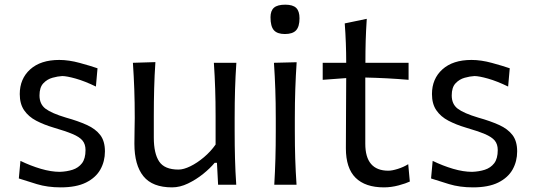

<svg xmlns="http://www.w3.org/2000/svg" viewBox="-20 -790 2279 821"><path d="M239.7 11.2Q183.1 11.2 137.5 -2.7Q91.8 -16.6 60.5 -26.9L67.4 -102.1Q110.8 -81.1 154.8 -68.1Q198.7 -55.2 235.8 -55.2Q265.6 -56.2 290.5 -64.2Q315.4 -72.3 330.6 -92Q345.7 -111.8 345.7 -148.4Q345.7 -173.3 332.8 -189Q319.8 -204.6 290 -217Q260.3 -229.5 208.5 -244.6Q167.5 -256.8 134.8 -273.9Q102.1 -291 83.3 -318.4Q64.5 -345.7 64.5 -387.7Q64.5 -453.1 109.1 -493.4Q153.8 -533.7 233.4 -533.7Q274.4 -533.7 320.8 -521Q367.2 -508.3 397 -498L390.1 -419.9Q342.8 -442.9 304 -453.9Q265.1 -464.8 246.1 -464.8Q227.1 -463.9 204.3 -457.5Q181.6 -451.2 165.3 -433.8Q148.9 -416.5 148.9 -381.8Q148.9 -344.7 174.6 -325.2Q200.2 -305.7 262.2 -287.1Q314.5 -272.5 351.6 -255.6Q388.7 -238.8 408.7 -212.6Q428.7 -186.5 428.7 -142.6Q428.7 -100.1 409.2 -65.2Q389.6 -30.3 347.9 -9.5Q306.2 11.2 239.7 11.2Z M715.8 11.2Q631.8 11.2 593.3 -36.4Q554.7 -84 554.7 -175.3Q554.7 -209 555.4 -234.9Q556.2 -260.7 556.2 -285.2Q556.2 -353 554.2 -408.4Q552.2 -463.9 548.3 -521.5L644.5 -524.4Q640.6 -466.8 639.2 -411.4Q637.7 -356 637.7 -293.9V-201.7Q637.7 -133.8 660.6 -99.4Q683.6 -64.9 743.2 -64.9Q765.1 -64.9 794.2 -79.1Q823.2 -93.3 852.1 -117.7Q880.9 -142.1 901.9 -171.9V-293.9Q901.9 -356 900.1 -409.9Q898.4 -463.9 894.5 -521.5H990.7Q986.8 -463.9 985.1 -408.4Q983.4 -353 983.4 -285.2V-230Q983.4 -165.5 984.9 -111.8Q986.3 -58.1 990.2 0H912.6L907.7 -93.8H897.9Q878.4 -70.3 848.4 -46.1Q818.4 -22 783.9 -5.4Q749.5 11.2 715.8 11.2Z M1152.8 0Q1156.2 -58.1 1157.7 -111.8Q1159.2 -165.5 1159.2 -230V-282.7Q1159.2 -352.5 1157.2 -408.2Q1155.3 -463.9 1151.4 -521.5L1248.5 -523.9Q1244.6 -465.3 1242.7 -409.2Q1240.7 -353 1240.7 -282.7V-230Q1240.7 -165.5 1242.4 -111.8Q1244.1 -58.1 1248 0ZM1198.2 -644.5Q1165.5 -644.5 1151.1 -660.9Q1136.7 -677.2 1136.7 -716.3Q1136.7 -744.1 1151.6 -757.1Q1166.5 -770 1199.7 -770Q1232.4 -770 1246.6 -756.1Q1260.7 -742.2 1260.7 -711.9Q1260.7 -676.3 1246.1 -660.4Q1231.4 -644.5 1198.2 -644.5Z M1621.6 11.2Q1542 11.2 1500.5 -29.8Q1459 -70.8 1459 -156.2Q1459 -239.3 1459.7 -316.7Q1460.4 -394 1460.4 -456.1L1359.9 -448.7V-521.5H1460.4Q1460.4 -606.9 1454.1 -689.9L1548.3 -709.5Q1544.9 -657.2 1543.7 -615.2Q1542.5 -573.2 1542.5 -521.5H1727.1V-448.7Q1681.2 -452.6 1634.3 -455.1Q1587.4 -457.5 1542 -458.5V-175.3Q1542 -60.1 1640.6 -60.1Q1656.7 -60.1 1681.4 -67.9Q1706.1 -75.7 1725.6 -87.9L1732.4 -13.7Q1716.3 -5.9 1684.6 2.7Q1652.8 11.2 1621.6 11.2Z M2002.4 11.2Q1945.8 11.2 1900.1 -2.7Q1854.5 -16.6 1823.2 -26.9L1830.1 -102.1Q1873.5 -81.1 1917.5 -68.1Q1961.4 -55.2 1998.5 -55.2Q2028.3 -56.2 2053.2 -64.2Q2078.1 -72.3 2093.3 -92Q2108.4 -111.8 2108.4 -148.4Q2108.4 -173.3 2095.5 -189Q2082.5 -204.6 2052.7 -217Q2022.9 -229.5 1971.2 -244.6Q1930.2 -256.8 1897.5 -273.9Q1864.7 -291 1845.9 -318.4Q1827.1 -345.7 1827.1 -387.7Q1827.1 -453.1 1871.8 -493.4Q1916.5 -533.7 1996.1 -533.7Q2037.1 -533.7 2083.5 -521Q2129.9 -508.3 2159.7 -498L2152.8 -419.9Q2105.5 -442.9 2066.7 -453.9Q2027.8 -464.8 2008.8 -464.8Q1989.7 -463.9 1967 -457.5Q1944.3 -451.2 1928 -433.8Q1911.6 -416.5 1911.6 -381.8Q1911.6 -344.7 1937.3 -325.2Q1962.9 -305.7 2024.9 -287.1Q2077.1 -272.5 2114.3 -255.6Q2151.4 -238.8 2171.4 -212.6Q2191.4 -186.5 2191.4 -142.6Q2191.4 -100.1 2171.9 -65.2Q2152.3 -30.3 2110.6 -9.5Q2068.8 11.2 2002.4 11.2Z"/></svg>

Font: Pinar DS2-Regular
Style: Regular
Weight: 400
Designer: Amin Abedi
Version: Version 2.000